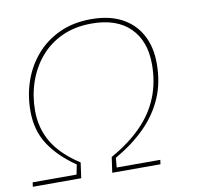

<svg xmlns="http://www.w3.org/2000/svg" viewBox="-78 -787 921 871"><g transform="rotate(-10 382.0 -351.5)"><path d="M4 0 7 -20H209L218 -65Q139 -119 96 -184.5Q53 -250 53 -340Q53 -412 75.5 -477Q98 -542 142 -593Q186 -644 250 -673.5Q314 -703 396 -703Q479 -703 536.5 -672.5Q594 -642 624.5 -586Q655 -530 655 -453Q655 -366 624.5 -295.5Q594 -225 537 -168Q480 -111 398 -64L394 -20H595L592 0H370L380 -71Q464 -118 520.5 -175Q577 -232 605 -301.5Q633 -371 633 -454Q633 -561 571.5 -622Q510 -683 395 -683Q317 -683 257 -655Q197 -627 156.5 -578.5Q116 -530 95 -468Q74 -406 74 -338Q74 -256 113 -191Q152 -126 237 -71L227 0Z"/></g></svg>

Font: Hanken Grotesk Thin
Style: Italic
Weight: 250
Italic angle: -8°
Designer: Alfredo Marco Pradil
Foundry: Hanken Design Co.
Version: Version 3.013